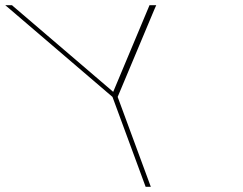

<svg xmlns="http://www.w3.org/2000/svg" viewBox="-243 -730 938 740"><path d="M210.5 -356.5 334.6 -20 338.3 -10H318.3L314.6 -20L190.5 -356.5L-203.9 -694L-222.8 -710H-196.8L-192.4 -706L193.3 -376L331.6 -706L333.2 -710H359.2L352.1 -694Z"/></svg>

Font: Nordica Plus
Style: NordicaClassicUltraLightOpObl
Weight: 300
Version: Version 1